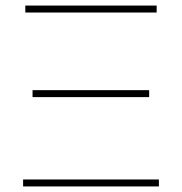

<svg xmlns="http://www.w3.org/2000/svg" viewBox="-20 -670 654 690"><path d="M71 -650H543V-625H71ZM516 -321H97V-346H516ZM551 0H63V-25H551Z"/></svg>

Font: Ysabeau SC Extralight
Style: Regular
Weight: 200
Designer: Christian Thalmann (Catharsis Fonts)
Version: Version 0.003